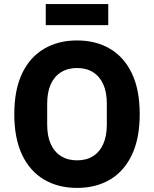

<svg xmlns="http://www.w3.org/2000/svg" viewBox="-20 -908 754 940"><path d="M357 12Q265 12 195.5 -29Q126 -70 88 -150.5Q50 -231 50 -349Q50 -468 88 -548Q126 -628 195.5 -669Q265 -710 357 -710Q450 -710 519 -669Q588 -628 626 -548Q664 -468 664 -349Q664 -231 626 -150.5Q588 -70 519 -29Q450 12 357 12ZM357 -123Q403 -123 435.5 -143.5Q468 -164 485.5 -203Q503 -242 503 -297V-401Q503 -457 485.5 -495.5Q468 -534 435.5 -554.5Q403 -575 357 -575Q312 -575 279 -554.5Q246 -534 228.5 -495.5Q211 -457 211 -401V-297Q211 -242 228.5 -203Q246 -164 279 -143.5Q312 -123 357 -123ZM204 -785V-888H510V-785Z"/></svg>

Font: IBM Plex Sans
Style: Regular
Weight: 400
Designer: Mike Abbink, Paul van der Laan, Pieter van Rosmalen
Foundry: Bold Monday
Version: Version 3.201